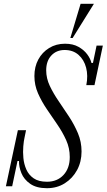

<svg xmlns="http://www.w3.org/2000/svg" viewBox="-20 -980 561 1010"><path d="M227 10Q172 10 139 -13Q106 -36 92.5 -69.5Q79 -103 80 -133H72L44 0H11L74 -295H117L109 -256Q105 -239 102.5 -210Q100 -181 103 -149Q106 -117 118.5 -88.5Q131 -60 157 -42Q183 -24 227 -24Q281 -24 314 -59.5Q347 -95 347 -154Q347 -201 328 -243Q309 -285 281.5 -325Q254 -365 226.5 -405.5Q199 -446 180 -489Q161 -532 161 -580Q161 -629 181.5 -667Q202 -705 238.5 -727.5Q275 -750 322 -750Q364 -750 393 -733.5Q422 -717 439 -694Q456 -671 461 -649H469L488 -740H521L477 -532H434Q444 -582 433 -624Q422 -666 393 -691.5Q364 -717 320 -717Q277 -717 250 -688Q223 -659 223 -610Q223 -568 242 -528Q261 -488 288.5 -448Q316 -408 343.5 -366Q371 -324 390 -279Q409 -234 409 -183Q409 -129 385.5 -85.5Q362 -42 321 -16Q280 10 227 10ZM350 -780 404 -960H474L362 -780Z"/></svg>

Font: Xanh Mono
Style: Italic
Weight: 400
Italic angle: -12°
Monospace: yes
Designer: Lam Bao, Duy Dao
Foundry: Yellow Type Foundry
Version: Version 3.101; ttfautohint (v1.8.3)